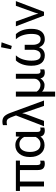

<svg xmlns="http://www.w3.org/2000/svg" viewBox="1220 -2044 1027 3506"><g transform="rotate(-90 1733.0 -290.5)"><path d="M0 -439.5H553.7V-513.7H0ZM81.1 0H171.9V-474.1H81.1ZM496.1 14.6Q514.6 14.6 529.1 11.5Q543.5 8.3 552.2 3.9V-70.3Q546.9 -67.9 536.6 -65.7Q526.4 -63.5 519.5 -63.5Q492.2 -63.5 482.2 -79.6Q472.2 -95.7 472.2 -136.2V-474.1H381.3V-117.2Q381.3 -43.5 410.6 -14.4Q439.9 14.6 496.1 14.6Z M834.5 9.8Q884.8 9.8 924.6 -8.1Q964.4 -25.9 991.2 -63.5H994.1Q1001 -25.9 1028.6 -5.6Q1056.2 14.6 1103.5 14.6Q1120.1 14.6 1134 11.5Q1147.9 8.3 1157.2 3.9V-70.3Q1148.9 -66.9 1139.9 -65.2Q1130.9 -63.5 1123.5 -63.5Q1099.1 -63.5 1088.1 -77.4Q1077.1 -91.3 1077.1 -127.9V-513.7H995.1L991.2 -446.8H988.3Q969.2 -478 928.7 -500.7Q888.2 -523.4 834.5 -523.4Q736.8 -523.4 678.2 -450.2Q619.6 -377 619.6 -264.6V-249Q619.6 -136.7 678.2 -63.5Q736.8 9.8 834.5 9.8ZM854 -64.5Q780.8 -64.5 746.6 -117.7Q712.4 -170.9 712.4 -249V-264.6Q712.4 -342.8 746.6 -396Q780.8 -449.2 854 -449.2Q902.8 -449.2 936.5 -422.9Q970.2 -396.5 986.3 -361.3V-152.3Q971.2 -118.2 937 -91.3Q902.8 -64.5 854 -64.5Z M1181.6 0H1279.3L1394.5 -311Q1402.3 -331.5 1407.7 -351.1Q1413.1 -370.6 1418.5 -394.5H1421.4Q1427.2 -369.6 1431.2 -354Q1435.1 -338.4 1444.8 -311L1553.2 0H1650.9L1426.8 -611.3Q1397.9 -690.4 1362.1 -725.1Q1326.2 -759.8 1265.6 -759.8Q1248.5 -759.8 1231.7 -757.3Q1214.8 -754.9 1201.2 -750V-674.3Q1213.9 -678.2 1230.2 -679.9Q1246.6 -681.6 1259.3 -681.6Q1297.4 -681.6 1318.4 -652.6Q1339.4 -623.5 1367.7 -542L1378.4 -511.7Z M1723.1 203.1H1814V-36.1Q1831.1 -16.1 1859.9 -3.2Q1888.7 9.8 1935.1 9.8Q1970.2 9.8 2002.9 -11.7Q2035.6 -33.2 2053.2 -63.5H2056.2Q2063 -26.4 2090.1 -5.9Q2117.2 14.6 2165.5 14.6Q2183.1 14.6 2196.5 11.5Q2210 8.3 2219.2 3.9V-70.3Q2210.9 -66.9 2202.1 -65.2Q2193.4 -63.5 2183.6 -63.5Q2161.6 -63.5 2150.4 -77.4Q2139.2 -91.3 2139.2 -127.9V-513.7H2048.3V-174.3Q2048.3 -130.9 2013.7 -97.7Q1979 -64.5 1934.1 -64.5Q1897 -64.5 1864.3 -83.7Q1831.5 -103 1814 -132.8V-513.7H1723.1Z M2475.1 14.6Q2528.8 14.6 2568.1 -13.2Q2607.4 -41 2627.4 -103.5H2618.7Q2638.7 -41 2678 -13.2Q2717.3 14.6 2771 14.6Q2860.4 14.6 2910.2 -46.1Q2960 -106.9 2960 -231Q2960 -326.2 2933.1 -398.4Q2906.2 -470.7 2862.8 -513.7H2770Q2820.8 -458.5 2844 -384.3Q2867.2 -310.1 2867.2 -230Q2867.2 -141.1 2843.3 -101.3Q2819.3 -61.5 2772 -61.5Q2716.8 -61.5 2692.6 -103Q2668.5 -144.5 2668.5 -199.2V-352.5H2577.6V-199.2Q2577.6 -144.5 2553.2 -103Q2528.8 -61.5 2474.1 -61.5Q2426.8 -61.5 2402.8 -101.3Q2378.9 -141.1 2378.9 -230Q2378.9 -310.1 2401.9 -384.3Q2424.8 -458.5 2475.6 -513.7H2383.3Q2339.8 -470.7 2313 -398.4Q2286.1 -326.2 2286.1 -231Q2286.1 -106.9 2335.9 -46.1Q2385.7 14.6 2475.1 14.6ZM2647.9 -587.9 2713.9 -774.9 2623.5 -784.2 2587.9 -602.5Z M3006.3 -513.7 3201.7 0H3271L3466.3 -513.7H3380.4L3257.3 -170.9Q3250.5 -151.4 3245.8 -134.3Q3241.2 -117.2 3239.3 -107.4H3236.3Q3234.4 -117.2 3229.7 -134.3Q3225.1 -151.4 3218.3 -170.9L3094.2 -513.7Z"/></g></svg>

Font: Roboto Flex
Style: Regular
Weight: 400
Designer: Berlow after Robertson
Foundry: Google
Version: Version 3.200;gftools[0.9.32]